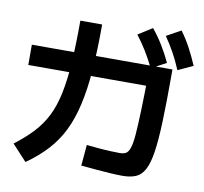

<svg xmlns="http://www.w3.org/2000/svg" viewBox="-95 -958 1190 1119"><g transform="rotate(10 500.0 -398.5)"><path d="M697 39Q668 39 627 36.5Q586 34 540.5 30Q495 26 451 22L462 -102Q490 -99 528 -95.5Q566 -92 601.5 -90.5Q637 -89 657 -89Q679 -89 693.5 -96Q708 -103 717.5 -129.5Q727 -156 731.5 -210.5Q736 -265 739 -359.5Q742 -454 744 -599L813 -502H45V-622H877V-585Q877 -423 873 -312.5Q869 -202 858.5 -132.5Q848 -63 828 -25.5Q808 12 776 25.5Q744 39 697 39ZM40 -36Q103 -84 148 -132Q193 -180 222.5 -238.5Q252 -297 268.5 -375.5Q285 -454 292 -559.5Q299 -665 299 -809H428Q428 -656 419 -539Q410 -422 389.5 -332Q369 -242 335 -173Q301 -104 249.5 -48Q198 8 127 58ZM751 -607Q724 -661 698 -703.5Q672 -746 640 -787L724 -840Q759 -797 786.5 -752Q814 -707 839 -654ZM906 -623Q883 -678 858.5 -722Q834 -766 805 -808L890 -855Q922 -811 947 -764.5Q972 -718 995 -664Z"/></g></svg>

Font: M PLUS 1 Thin
Style: Bold
Weight: 700
Version: Version 1.001